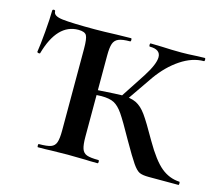

<svg xmlns="http://www.w3.org/2000/svg" viewBox="-78 -594 799 694"><g transform="rotate(15 322.0 -247.5)"><path d="M423 -109Q388 -172 371.5 -196Q355 -220 338 -229Q321 -238 290 -238Q281 -238 247 -236L245 -254Q273 -256 283 -256Q345 -260 358 -260Q394 -260 414.5 -250Q435 -240 453 -215Q471 -190 506 -128Q543 -64 573.5 -39Q604 -14 642 -12Q644 -12 644 -6Q644 0 642 0H531Q507 0 495.5 -5.5Q484 -11 469.5 -32Q455 -53 423 -109ZM353 -247 421 -351Q453 -401 453 -427Q453 -456 413 -456Q410 -456 410 -462Q410 -468 413 -468L455 -467Q493 -465 528 -465Q552 -465 584 -467L615 -468Q618 -468 618 -462Q618 -456 615 -456Q572 -456 528.5 -427Q485 -398 450 -349L375 -240ZM339 -12Q342 -12 342 -6Q342 0 339 0Q309 0 293 -1L227 -2L165 -1Q147 0 116 0Q114 0 114 -6Q114 -12 116 -12Q147 -12 161 -17Q175 -22 180 -36.5Q185 -51 185 -81V-387Q185 -425 178.5 -436.5Q172 -448 148 -448Q69 -448 36 -331Q36 -329 32 -329Q29 -329 26.5 -330.5Q24 -332 25 -334Q29 -358 33.5 -410Q38 -462 38 -490Q38 -495 43.5 -495Q49 -495 49 -490Q49 -473 83.5 -469Q118 -465 204 -465Q236 -465 286 -467L339 -468Q342 -468 342 -462Q342 -456 339 -456Q310 -456 296 -450Q282 -444 277 -429.5Q272 -415 272 -385V-81Q272 -51 277 -36.5Q282 -22 295.5 -17Q309 -12 339 -12Z"/></g></svg>

Font: Cormorant Unicase SemiBold
Style: Regular
Weight: 600
Designer: Christian Thalmann (Catharsis Fonts)
Foundry: Catharsis Fonts
Version: Version 4.000